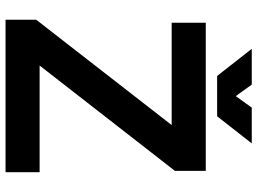

<svg xmlns="http://www.w3.org/2000/svg" viewBox="-138 -791 929 693"><g transform="rotate(90 326.5 -444.5)"><path d="M120.8 0 596.7 -611.3 527.1 -722.7 51.3 -110.8ZM191.7 -123 51.3 -110.8V0Q150.6 0 238.5 0Q326.4 0 414.3 0Q502.2 0 601.6 0V-123ZM62 -722.7V-599.6H458.3L596.7 -611.3V-722.7Q497.3 -722.7 413.3 -722.7Q329.3 -722.7 245.4 -722.7Q161.4 -722.7 62 -722.7ZM285.4 -888.7H156.2L254.2 -763.7H375.2ZM368.4 -888.7 278.6 -763.7H399.7L497.6 -888.7Z"/></g></svg>

Font: Giphurs
Style: Regular
Weight: 400
Version: Version 2.010